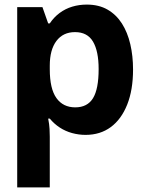

<svg xmlns="http://www.w3.org/2000/svg" viewBox="-20 -577 640 837"><path d="M55 240V-546H165L190 -475H197Q215 -502 240 -520.5Q265 -539 295 -548Q325 -557 358 -557Q411 -557 449 -535Q487 -513 511.5 -474.5Q536 -436 548 -384.5Q560 -333 560 -274Q560 -185 534.5 -121Q509 -57 463 -23Q417 11 353 11Q323 11 294 3Q265 -5 240.5 -21Q216 -37 197 -60H190Q195 -35 196 -15Q197 5 197 19V240ZM308 -109Q361 -109 385.5 -149Q410 -189 410 -276Q410 -354 385.5 -395.5Q361 -437 307 -437Q255 -437 226 -398.5Q197 -360 197 -291V-275Q197 -190 226 -149.5Q255 -109 308 -109Z"/></svg>

Font: Noto Sans Mono
Style: Bold
Weight: 700
Designer: Monotype Design Team
Foundry: Monotype Imaging Inc.
Version: Version 2.014